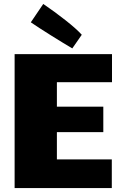

<svg xmlns="http://www.w3.org/2000/svg" viewBox="-20 -917 618 972"><path d="M54 -643H547V-501H268V-377H503V-248H268V-110H546V35H54ZM346 -672Q300 -699 237 -738.5Q174 -778 136 -804L199 -897Q255 -859 311 -815Q367 -771 394 -741Z"/></svg>

Font: Lalezar
Style: Regular
Weight: 400
Designer: Borna Izadpanah
Foundry: Borna Izadpanah
Version: Version 1.003;November 28, 2018;FontCreator 11.5.0.2421 64-b